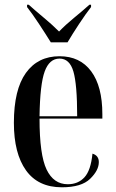

<svg xmlns="http://www.w3.org/2000/svg" viewBox="-20 -786 491 816"><path d="M243 10Q326 10 363 -26Q400 -62 400 -97Q400 -125 373 -133Q366 -62 339 -32.5Q312 -3 268 -3Q208 -3 178 -65.5Q148 -128 148 -282H415V-301Q415 -419 367.5 -483Q320 -547 233 -547Q141 -547 90 -476Q39 -405 39 -264Q39 -134 90.5 -62Q142 10 243 10ZM148 -292Q150 -428 170 -482.5Q190 -537 233 -537Q276 -537 292 -482Q308 -427 308 -292ZM196 -606H267Q287 -640 316 -684Q345 -728 367 -756V-766H360Q331 -740 295 -710.5Q259 -681 231 -652Q202 -681 166.5 -710.5Q131 -740 102 -766H95V-756Q117 -728 146 -684Q175 -640 196 -606Z"/></svg>

Font: Noto Serif Display Condensed Semi
Style: Regular
Weight: 600
Width: 3
Designer: Monotype Design Team
Foundry: Monotype Imaging Inc.
Version: Version 1.900